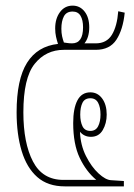

<svg xmlns="http://www.w3.org/2000/svg" viewBox="-20 -662 475 682"><path d="M210 0Q150 0 112.5 -33Q75 -66 57 -125.5Q39 -185 39 -263Q39 -380 76 -439Q113 -498 186 -506Q182 -518 179 -531.5Q176 -545 176 -561Q176 -596 193 -619Q210 -642 238 -642Q264 -642 280.5 -621Q297 -600 297 -565Q297 -529 280 -508H320Q359 -508 377.5 -538.5Q396 -569 400 -622L423 -617Q417 -557 393.5 -521Q370 -485 320 -485H207Q143 -485 103 -435Q63 -385 63 -263Q63 -154 97 -88.5Q131 -23 205 -23H322Q286 -53 263 -101.5Q240 -150 240 -225Q240 -277 255 -305.5Q270 -334 301 -334Q327 -334 343 -312Q359 -290 359 -255Q359 -224 345 -200Q331 -176 303 -176Q279 -176 264 -194Q266 -146 285.5 -107.5Q305 -69 330 -46Q355 -23 374 -22L420 -19V0ZM236 -508Q275 -508 275 -565Q275 -591 266 -606Q257 -621 238 -621Q216 -621 207 -604Q198 -587 198 -560Q198 -545 200.5 -533.5Q203 -522 207 -511Q209 -511 217.5 -509.5Q226 -508 236 -508ZM301 -197Q320 -197 328.5 -213.5Q337 -230 337 -255Q337 -281 328.5 -297Q320 -313 301 -313Q281 -313 273 -297Q265 -281 265 -255Q265 -230 273 -213.5Q281 -197 301 -197Z"/></svg>

Font: Noto Sans Thai Looped ExtraCondensed Thin
Style: Regular
Weight: 100
Width: 2
Designer: Sasikarn Vongin, Ben Mitchell
Foundry: The Fontpad Ltd
Version: Version 1.001; ttfautohint (v1.8.4.7-5d5b)